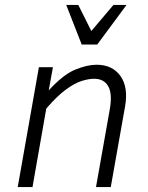

<svg xmlns="http://www.w3.org/2000/svg" viewBox="-20 -760 603 780"><path d="M362 -440Q340 -440 311.5 -431Q283 -422 247.5 -396Q212 -370 168 -319L112 0H52L138 -487H195L178 -393Q238 -458 286.5 -477.5Q335 -497 372 -497Q437 -497 469.5 -451Q502 -405 488 -327L430 0H370L426 -316Q437 -378 420 -409Q403 -440 362 -440ZM494 -740 375 -579H312L249 -740H298L351 -634L441 -740Z"/></svg>

Font: Inria Sans Light
Style: Italic
Weight: 300
Italic angle: -10°
Designer: Black Foundry Team
Foundry: Black Foundry
Version: Version 1.2; ttfautohint (v1.8.3)